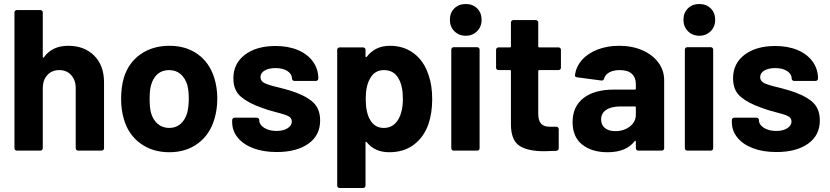

<svg xmlns="http://www.w3.org/2000/svg" viewBox="-20 -750 4131 956"><path d="M498 -340V-12Q498 -7 494.5 -3.5Q491 0 486 0H369Q364 0 360.5 -3.5Q357 -7 357 -12V-311Q357 -351 334.5 -376Q312 -401 275 -401Q238 -401 215.5 -376Q193 -351 193 -311V-12Q193 -7 189.5 -3.5Q186 0 181 0H64Q59 0 55.5 -3.5Q52 -7 52 -12V-688Q52 -693 55.5 -696.5Q59 -700 64 -700H181Q186 -700 189.5 -696.5Q193 -693 193 -688V-467Q193 -464 195 -463Q197 -462 198 -464Q239 -522 320 -522Q400 -522 449 -473Q498 -424 498 -340Z M597 -156Q583 -203 583 -258Q583 -317 597 -364Q620 -438 680 -480Q740 -522 824 -522Q906 -522 964 -480.5Q1022 -439 1046 -365Q1062 -315 1062 -260Q1062 -206 1048 -159Q1026 -81 966.5 -36.5Q907 8 823 8Q739 8 679 -36Q619 -80 597 -156ZM912 -188Q920 -220 920 -258Q920 -300 912 -329Q901 -363 878 -382Q855 -401 822 -401Q788 -401 765.5 -382Q743 -363 733 -329Q725 -305 725 -258Q725 -213 732 -188Q742 -153 765.5 -133Q789 -113 823 -113Q856 -113 879 -133Q902 -153 912 -188Z M1136 -142V-152Q1136 -157 1139.5 -160.5Q1143 -164 1148 -164H1259Q1264 -164 1267.5 -160.5Q1271 -157 1271 -152V-151Q1271 -129 1295.5 -113.5Q1320 -98 1357 -98Q1391 -98 1412 -111.5Q1433 -125 1433 -145Q1433 -163 1415 -172Q1397 -181 1356 -191Q1309 -203 1282 -214Q1218 -236 1180 -268Q1142 -300 1142 -360Q1142 -434 1199.5 -477.5Q1257 -521 1352 -521Q1416 -521 1464 -500.5Q1512 -480 1538.5 -443Q1565 -406 1565 -359Q1565 -354 1561.5 -350.5Q1558 -347 1553 -347H1446Q1441 -347 1437.5 -350.5Q1434 -354 1434 -359Q1434 -381 1411.5 -396Q1389 -411 1352 -411Q1319 -411 1298 -399Q1277 -387 1277 -366Q1277 -346 1297.5 -336Q1318 -326 1366 -315Q1377 -312 1391 -308.5Q1405 -305 1421 -300Q1492 -279 1533 -246Q1574 -213 1574 -150Q1574 -76 1515.5 -34.5Q1457 7 1358 7Q1291 7 1241 -12Q1191 -31 1163.5 -65Q1136 -99 1136 -142Z M2132 -256Q2132 -187 2113 -131Q2090 -67 2040.5 -29.5Q1991 8 1918 8Q1846 8 1806 -42Q1804 -45 1802 -44Q1800 -43 1800 -40V174Q1800 179 1796.5 182.5Q1793 186 1788 186H1671Q1666 186 1662.5 182.5Q1659 179 1659 174V-502Q1659 -507 1662.5 -510.5Q1666 -514 1671 -514H1788Q1793 -514 1796.5 -510.5Q1800 -507 1800 -502V-469Q1800 -466 1802 -465.5Q1804 -465 1806 -467Q1848 -522 1922 -522Q1991 -522 2041.5 -483.5Q2092 -445 2114 -376Q2132 -325 2132 -256ZM1986 -258Q1986 -321 1965 -358Q1942 -401 1891 -401Q1845 -401 1822 -358Q1801 -322 1801 -257Q1801 -190 1823 -153Q1846 -113 1891 -113Q1936 -113 1961 -152Q1986 -191 1986 -258Z M2220 -651Q2220 -686 2242 -708Q2264 -730 2299 -730Q2334 -730 2356 -708Q2378 -686 2378 -651Q2378 -617 2355.5 -594.5Q2333 -572 2299 -572Q2265 -572 2242.5 -594.5Q2220 -617 2220 -651ZM2227 -12V-503Q2227 -508 2230.5 -511.5Q2234 -515 2239 -515H2356Q2361 -515 2364.5 -511.5Q2368 -508 2368 -503V-12Q2368 -7 2364.5 -3.5Q2361 0 2356 0H2239Q2234 0 2230.5 -3.5Q2227 -7 2227 -12Z M2761 -401H2665Q2660 -401 2660 -396V-184Q2660 -151 2673.5 -135Q2687 -119 2717 -119H2750Q2755 -119 2758.5 -115.5Q2762 -112 2762 -107V-12Q2762 -1 2750 1Q2708 3 2690 3Q2607 3 2566 -24.5Q2525 -52 2524 -128V-396Q2524 -401 2519 -401H2462Q2457 -401 2453.5 -404.5Q2450 -408 2450 -413V-502Q2450 -507 2453.5 -510.5Q2457 -514 2462 -514H2519Q2524 -514 2524 -519V-638Q2524 -643 2527.5 -646.5Q2531 -650 2536 -650H2648Q2653 -650 2656.5 -646.5Q2660 -643 2660 -638V-519Q2660 -514 2665 -514H2761Q2766 -514 2769.5 -510.5Q2773 -507 2773 -502V-413Q2773 -408 2769.5 -404.5Q2766 -401 2761 -401Z M3287 -351V-12Q3287 -7 3283.5 -3.5Q3280 0 3275 0H3158Q3153 0 3149.5 -3.5Q3146 -7 3146 -12V-45Q3146 -48 3144 -49Q3142 -50 3140 -47Q3098 8 3005 8Q2927 8 2879 -30Q2831 -68 2831 -142Q2831 -219 2885 -261.5Q2939 -304 3039 -304H3141Q3146 -304 3146 -309V-331Q3146 -364 3126 -382.5Q3106 -401 3066 -401Q3035 -401 3014.5 -390Q2994 -379 2988 -359Q2985 -348 2975 -349L2854 -365Q2842 -367 2843 -374Q2847 -416 2876.5 -450Q2906 -484 2954.5 -503Q3003 -522 3063 -522Q3128 -522 3179 -499.5Q3230 -477 3258.5 -438Q3287 -399 3287 -351ZM3146 -179V-215Q3146 -220 3141 -220H3069Q3024 -220 2998.5 -203Q2973 -186 2973 -155Q2973 -128 2992 -112.5Q3011 -97 3043 -97Q3086 -97 3116 -120Q3146 -143 3146 -179Z M3383 -651Q3383 -686 3405 -708Q3427 -730 3462 -730Q3497 -730 3519 -708Q3541 -686 3541 -651Q3541 -617 3518.5 -594.5Q3496 -572 3462 -572Q3428 -572 3405.5 -594.5Q3383 -617 3383 -651ZM3390 -12V-503Q3390 -508 3393.5 -511.5Q3397 -515 3402 -515H3519Q3524 -515 3527.5 -511.5Q3531 -508 3531 -503V-12Q3531 -7 3527.5 -3.5Q3524 0 3519 0H3402Q3397 0 3393.5 -3.5Q3390 -7 3390 -12Z M3624 -142V-152Q3624 -157 3627.5 -160.5Q3631 -164 3636 -164H3747Q3752 -164 3755.5 -160.5Q3759 -157 3759 -152V-151Q3759 -129 3783.5 -113.5Q3808 -98 3845 -98Q3879 -98 3900 -111.5Q3921 -125 3921 -145Q3921 -163 3903 -172Q3885 -181 3844 -191Q3797 -203 3770 -214Q3706 -236 3668 -268Q3630 -300 3630 -360Q3630 -434 3687.5 -477.5Q3745 -521 3840 -521Q3904 -521 3952 -500.5Q4000 -480 4026.5 -443Q4053 -406 4053 -359Q4053 -354 4049.5 -350.5Q4046 -347 4041 -347H3934Q3929 -347 3925.5 -350.5Q3922 -354 3922 -359Q3922 -381 3899.5 -396Q3877 -411 3840 -411Q3807 -411 3786 -399Q3765 -387 3765 -366Q3765 -346 3785.5 -336Q3806 -326 3854 -315Q3865 -312 3879 -308.5Q3893 -305 3909 -300Q3980 -279 4021 -246Q4062 -213 4062 -150Q4062 -76 4003.5 -34.5Q3945 7 3846 7Q3779 7 3729 -12Q3679 -31 3651.5 -65Q3624 -99 3624 -142Z"/></svg>

Font: Amber EN
Style: Bold
Weight: 700
Designer: Jeremy Tribby
Foundry: Tribby Type
Version: Version 1.408 November 24, 2021